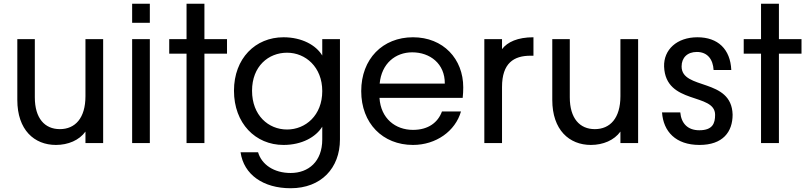

<svg xmlns="http://www.w3.org/2000/svg" viewBox="-20 -760 4309 1020"><path d="M528 0V-552H434V-249C434 -132 379 -74 298 -74C218 -74 165 -131 165 -243V-552H72V-229C72 -70 162 10 277 10C342 10 401 -15 434 -61V0Z M682 -552V0H776V-552ZM682 -639H776V-740H682Z M1066 0V-475H1186V-552H1066V-740H971V-552H879V-475H971V0Z M1486 -562C1337 -562 1223 -450 1223 -278C1223 -105 1337 10 1486 10C1584 10 1658 -32 1692 -87V-19C1692 98 1619 159 1524 159C1435 159 1370 114 1351 49H1258C1275 168 1379 240 1524 240C1686 240 1786 133 1786 -19V-552H1692V-465C1659 -520 1584 -562 1486 -562ZM1319 -278C1319 -408 1406 -480 1505 -480C1603 -480 1692 -404 1692 -276C1692 -147 1603 -72 1505 -72C1406 -72 1319 -147 1319 -278Z M2343 -316H1997C2007 -423 2081 -482 2170 -482C2264 -482 2344 -422 2343 -316ZM1899 -276C1899 -105 2013 10 2174 10C2296 10 2399 -63 2429 -168H2328C2307 -110 2256 -70 2174 -70C2081 -70 2003 -130 1996 -240H2438C2440 -259 2441 -276 2441 -296C2441 -447 2335 -562 2174 -562C2013 -562 1899 -447 1899 -276Z M2553 -552V0H2647V-298C2647 -425 2710 -464 2798 -464H2814V-562C2730 -562 2676 -537 2647 -499V-552Z M3370 0V-552H3276V-249C3276 -132 3221 -74 3140 -74C3060 -74 3007 -131 3007 -243V-552H2914V-229C2914 -70 3004 10 3119 10C3184 10 3243 -15 3276 -61V0Z M3696 10C3820 10 3872 -59 3872 -151C3867 -348 3601 -280 3601 -407C3601 -453 3631 -484 3682 -484C3739 -484 3768 -444 3771 -388H3865C3860 -499 3794 -562 3685 -562C3576 -562 3505 -496 3508 -406C3516 -201 3779 -269 3779 -150C3779 -105 3766 -68 3695 -68C3633 -68 3599 -105 3594 -163H3497C3504 -61 3570 10 3696 10Z M4118 0V-475H4238V-552H4118V-740H4023V-552H3931V-475H4023V0Z"/></svg>

Font: Malmofest
Style: Regular
Weight: 400
Designer: Jonny Pinhorn (Poppins), Kolossal
Version: Version 1.004;Glyphs 3.1.2 (3151)